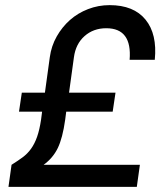

<svg xmlns="http://www.w3.org/2000/svg" viewBox="-20 -728 625 748"><path d="M65 -367H155L174 -505Q180 -549 201 -586Q222 -623 252.5 -650Q283 -677 323 -692.5Q363 -708 407 -708Q501 -708 547 -651.5Q593 -595 583 -495H485Q495 -618 394 -618Q344 -618 309.5 -587.5Q275 -557 268 -505L249 -367H430L419 -293H238L234 -262Q224 -190 205 -151Q186 -112 150 -86H525L513 0H13L25 -86Q49 -101 68 -115Q87 -129 101 -148.5Q115 -168 124.5 -195Q134 -222 140 -262L144 -293H54Z"/></svg>

Font: Retni Sans Medium
Style: Italic
Weight: 500
Italic angle: -8°
Designer: Vitaly Kuzmin
Foundry: ParaType Ltd.
Version: Version 1.00;June 10, 2019;FontCreator 11.5.0.2425 64-bit; t